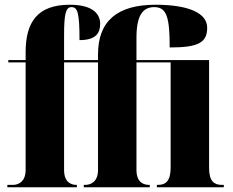

<svg xmlns="http://www.w3.org/2000/svg" viewBox="-20 -789 980 809"><path d="M11 0H304V-10H302C284 -10 250 -17 250 -73V-526H393V-73C393 -17 355 -10 340 -10H333V0H611V-10H608C589 -10 555 -17 555 -73V-526H699V-83C699 -26 678 -10 646 -10H641V0H923V-10H914C883 -10 861 -25 861 -81V-536H555V-630C555 -723 581 -759 630 -759C683 -759 695 -715 695 -589C815 -589 853 -609 853 -672C853 -734 775 -769 635 -769C475 -769 393 -701 393 -560V-536H250V-640C250 -730 257 -759 281 -759C307 -759 315 -736 315 -620C386 -620 402 -651 402 -689C402 -724 379 -769 274 -769C137 -769 88 -695 88 -569V-536H15V-526H88V-73C88 -17 50 -10 35 -10H11Z"/></svg>

Font: Noto Serif Display ExtraCondensed Black
Style: Regular
Weight: 900
Width: 2
Designer: Monotype Design Team
Foundry: Monotype Imaging Inc.
Version: Version 2.009